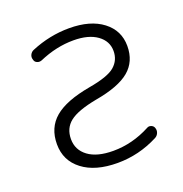

<svg xmlns="http://www.w3.org/2000/svg" viewBox="-104 -649 696 729"><g transform="rotate(-20 244.0 -284.0)"><path d="M254.9 -265.6Q177.7 -251 146 -226.1Q114.3 -201.2 114.3 -157.2Q114.3 -113.3 149.9 -86.9Q185.5 -60.5 251 -60.5Q328.1 -60.5 400.4 -98.6Q408.2 -103.5 417.5 -100.1Q426.8 -96.7 429.7 -87.9Q433.6 -77.1 429.2 -66.9Q424.8 -56.6 415 -51.8Q336.9 -11.7 251 -11.7Q161.1 -11.7 109.4 -51.3Q57.6 -90.8 57.6 -157.2Q57.6 -223.6 103 -262.2Q148.4 -300.8 247.1 -318.4Q326.2 -332 353.5 -356Q380.9 -379.9 380.9 -417Q380.9 -457 346.2 -481.9Q311.5 -506.8 251 -506.8Q181.6 -506.8 112.3 -476.6Q102.5 -472.7 93.3 -476.6Q84 -480.5 82 -490.2Q78.1 -501 83 -510.7Q87.9 -520.5 97.7 -524.4Q172.9 -555.7 251 -555.7Q336.9 -555.7 386.7 -517.6Q436.5 -479.5 436.5 -417Q436.5 -354.5 393.6 -318.4Q350.6 -282.2 254.9 -265.6Z"/></g></svg>

Font: Gen Jyuu Gothic Light
Style: Regular
Weight: 200
Designer: [Source Han Sans]
Ryoko NISHIZUKA  (kana & ideographs); Paul D. Hunt (Latin, Greek & Cyrillic); Wenlong ZHANG  (bopomofo
Version: Version 1.002.20150607